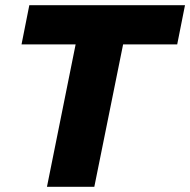

<svg xmlns="http://www.w3.org/2000/svg" viewBox="-20 -720 733 740"><path d="M343.5 0H161L271.5 -549H63L93 -700H693L663 -549H454.5Z"/></svg>

Font: Argentum Sans
Style: Bold Italic
Weight: 700
Italic angle: -11°
Designer: Julieta Ulanovsky (font), Cristiano Sobral (main changes and remaster)
Foundry: Julieta Ulanovsky (font), Cristiano Sobral (main changes and remaster)
Version: Version 2.007;June 15, 2022;FontCreator 14.0.0.2814 64-bit; 